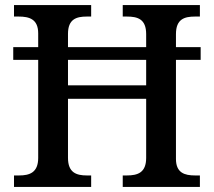

<svg xmlns="http://www.w3.org/2000/svg" viewBox="-20 -734 840 754"><path d="M35 0H338V-45H321C280 -45 247 -56 247 -114V-346H554V-114C554 -56 521 -45 478 -45H462V0H765V-45H746C705 -45 671 -55 671 -110V-499H768V-549H671V-600C671 -659 704 -669 746 -669H765V-714H462V-669H478C521 -669 554 -659 554 -600V-549H247V-601C247 -659 280 -669 321 -669H338V-714H35V-669H53C95 -669 130 -659 130 -603V-549H32V-499H130V-114C130 -56 96 -45 55 -45H35ZM247 -399V-499H554V-399Z"/></svg>

Font: Noto Serif Georgian Medium
Style: Regular
Weight: 500
Designer: Monotype Design Team, Akaki Razmadze
Foundry: Google LLC
Version: Version 2.003